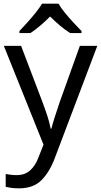

<svg xmlns="http://www.w3.org/2000/svg" viewBox="-20 -786 550 1046"><path d="M1 -536H95L211 -231Q226 -191 238 -154.5Q250 -118 256 -85H260Q266 -110 279 -150.5Q292 -191 306 -232L415 -536H510L279 74Q251 150 206.5 195Q162 240 84 240Q60 240 42 237.5Q24 235 11 232V162Q22 164 37.5 166Q53 168 70 168Q116 168 144.5 142Q173 116 189 73L217 2ZM299 -766Q311 -744 333.5 -716.5Q356 -689 380.5 -662.5Q405 -636 424 -617V-606H362Q336 -622 308 -645.5Q280 -669 253 -696Q226 -669 199 -646Q172 -623 146 -606H86V-617Q105 -637 128.5 -663Q152 -689 174 -716.5Q196 -744 209 -766Z"/></svg>

Font: Noto Sans Old Italic
Style: Regular
Weight: 400
Designer: Monotype Design Team
Foundry: Monotype Imaging Inc.
Version: Version 2.003; ttfautohint (v1.8.4.7-5d5b)